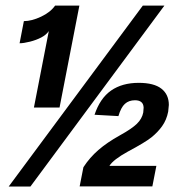

<svg xmlns="http://www.w3.org/2000/svg" viewBox="-20 -679 640 699"><path d="M157.7 -565.9Q148.4 -552.2 130.4 -542.7Q112.3 -533.2 89.1 -527.3Q65.9 -521.5 51.3 -521.5L66.9 -602.1Q95.2 -602.1 129.4 -618.2Q163.6 -634.3 180.7 -658.7H269L196.8 -287.6H103.5ZM90.8 0H11.7L500 -658.7H578.6ZM270 -0.5 283.7 -70.3Q306.6 -105.5 338.1 -132.8Q369.6 -160.2 416 -186Q459.5 -210 478.3 -228.3Q497.1 -246.6 501.5 -269.5L502.9 -287.1Q502 -314 471.2 -314Q449.2 -314 434.8 -301Q420.4 -288.1 411.1 -256.3L324.2 -261.2Q344.2 -321.3 384.5 -349.4Q424.8 -377.4 484.9 -377.4Q540.5 -377.4 567.6 -356.2Q594.7 -335 594.7 -296.9L592.3 -272.5Q586.4 -242.2 570.1 -219.5Q553.7 -196.8 531 -178.7Q508.3 -160.6 445.3 -127Q392.1 -97.7 378.4 -75.2H549.3L534.7 -0.5Z"/></svg>

Font: Cousine
Style: Bold Italic
Weight: 700
Italic angle: -12°
Monospace: yes
Designer: Steve Matteson
Foundry: Ascender Corporation
Version: Version 1.20